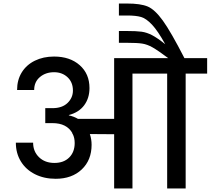

<svg xmlns="http://www.w3.org/2000/svg" viewBox="-20 -1070 1196 1090"><path d="M1156 -740V-652H1034V0H929V-652H732V0H628V-308L490 -309Q500 -280 500 -248Q500 -161 444 -108Q388 -55 296 -55Q230 -55 178.5 -81Q127 -107 98.5 -153.5Q70 -200 70 -260H168Q168 -210 201.5 -177.5Q235 -145 289 -145Q342 -145 373 -176Q404 -207 404 -258Q404 -287 393 -309H391V-314Q359 -371 278 -371H237V-456H278Q333 -456 363.5 -485.5Q394 -515 394 -556Q394 -603 363.5 -631.5Q333 -660 287 -660Q239 -660 206.5 -632.5Q174 -605 174 -559H77Q77 -616 103.5 -659Q130 -702 178 -725.5Q226 -749 287 -749Q377 -749 432.5 -700Q488 -651 488 -570Q488 -513 458 -472.5Q428 -432 371 -417V-415Q399 -409 423 -395H628V-740H935Q876 -784 846 -801Q816 -818 787.5 -822.5Q759 -827 701 -827H655V-894H699Q755 -894 784 -890Q813 -886 843 -870.5Q873 -855 918 -819Q876 -895 843 -930Q810 -965 781 -973.5Q752 -982 703 -982H655V-1050H701Q778 -1050 818.5 -1033Q859 -1016 904.5 -953Q950 -890 1027 -740Z"/></svg>

Font: A Bank Premium Med
Style: Regular
Weight: 500
Designer: Ninad Kale (Devanagari), Jonny Pinhorn (Latin), Htun Naung (Myanmar)
Foundry: Indian Type Foundry
Version: 4.004